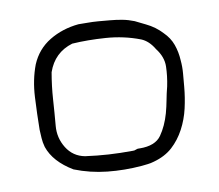

<svg xmlns="http://www.w3.org/2000/svg" viewBox="-32 -684 362 317"><g transform="rotate(-5 149.0 -525.5)"><path d="M192 -406Q197 -407 202 -408Q207 -409 212 -411Q231 -418 242.5 -430.5Q254 -443 261 -459.5Q268 -476 270.5 -494Q273 -512 273 -530Q273 -541 273 -552Q273 -563 271 -574Q269 -588 263.5 -600Q258 -612 247 -621Q235 -632 219 -638Q214 -640 210 -641.5Q206 -643 201 -645Q191 -648 181 -649Q171 -650 160 -650Q150 -650 141 -650Q132 -650 121 -649Q118 -649 114.5 -648.5Q111 -648 108 -648Q81 -643 60.5 -628Q40 -613 32 -588Q25 -563 26 -534.5Q27 -506 29 -480Q30 -473 31 -466Q32 -459 35 -451Q46 -426 79 -410Q106 -402 134.5 -401.5Q163 -401 192 -406ZM209 -614Q222 -610 232 -596Q245 -582 246 -566Q247 -550 245 -533Q243 -521 242 -510.5Q241 -500 239 -489Q235 -468 226 -452.5Q217 -437 191 -435H190Q187 -435 184.5 -433.5Q182 -432 179 -432Q158 -430 139 -429.5Q120 -429 100 -430Q80 -432 68 -448Q56 -464 56 -484Q56 -506 55.5 -528Q55 -550 57 -573Q65 -605 95 -617Q121 -621 151 -621.5Q181 -622 209 -614Z"/></g></svg>

Font: Londrina Solid Thin
Style: Regular
Weight: 250
Designer: Marcelo Magalhaes
Foundry: Marcelo Magalhães
Version: Version 1.002